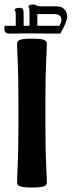

<svg xmlns="http://www.w3.org/2000/svg" viewBox="-76 -834 319 854"><path d="M132.3 -20.5Q132.3 -10.7 119.4 -5.4Q106.4 0 65.9 0Q26.4 0 13.2 -5.4Q0 -10.7 0 -20.5Q0 -41 2.9 -102.5Q5.9 -164.1 5.9 -275.4V-386.7Q5.9 -498 2.9 -559.6Q0 -621.1 0 -641.6Q0 -651.4 13.2 -656.7Q26.4 -662.1 65.9 -662.1Q106.4 -662.1 119.4 -656.7Q132.3 -651.4 132.3 -641.6Q132.3 -621.1 129.2 -559.6Q126 -498 126 -386.7V-275.4Q126 -164.1 129.2 -102.5Q132.3 -41 132.3 -20.5ZM90.3 -719.2H188Q197.3 -734.4 197.3 -747.1Q197.3 -758.3 188.7 -764.9Q180.2 -771.5 162.1 -771.5H89.8ZM45.4 -685.5 -32.2 -684.6Q-56.2 -684.6 -56.2 -703.1V-719.2H-5.9V-767.1Q-5.9 -774.4 -7.1 -781Q-8.3 -787.6 -11.2 -792.5Q-3.4 -799.3 11.7 -799.3Q28.8 -799.3 28.8 -780.8L29.3 -719.2H55.2V-781.7Q55.2 -789.1 54 -795.7Q52.7 -802.2 49.8 -807.1Q57.6 -814 72.8 -814Q81.1 -814 85 -810.1Q89.4 -807.6 94.7 -807.1Q101.1 -805.7 108.4 -805.7H176.8Q198.2 -805.7 210.4 -792.7Q222.7 -779.8 222.7 -759.8Q222.7 -736.8 191.9 -684.6H184.6Z"/></svg>

Font: ALMAS
Style: Bold
Weight: 700
Designer: ALMAS Font/ by Husham Jawad Kadhim, derived from the Bainsely font by/ Paul James MIller
Foundry: High-Logic / Made with FontCreator
Version: Version 1.411;September 19, 2021;FontCreator 14.0.0.2814 32-